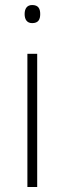

<svg xmlns="http://www.w3.org/2000/svg" viewBox="-20 -744 257 764"><path d="M108 -724C87 -724 78 -709 78 -688C78 -667 87 -652 108 -652C133 -652 140 -667 140 -688C140 -709 133 -724 108 -724ZM128 -530H89V0H128Z"/></svg>

Font: Noto Sans Gurmukhi ExtraLight
Style: Regular
Weight: 200
Designer: Jelle Bosma - Monotype Design Team
Foundry: Monotype Imaging Inc.
Version: Version 2.004